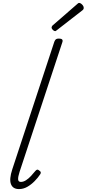

<svg xmlns="http://www.w3.org/2000/svg" viewBox="-20 -1279 593 1314"><path d="M110 15Q68 15 55 -19Q42 -53 64 -120L352 -994Q357 -1006 363 -1010.5Q369 -1015 383 -1015Q399 -1015 405 -1009Q411 -1003 407 -991L114 -103Q103 -69 104 -51.5Q105 -34 123 -34Q140 -34 158 -45.5Q176 -57 192 -74.5Q208 -92 222 -109Q229 -117 234.5 -118Q240 -119 247 -113Q258 -106 259 -99.5Q260 -93 255 -86Q240 -63 217 -39.5Q194 -16 167 -0.5Q140 15 110 15ZM357 -1066Q350 -1066 341.5 -1074.5Q333 -1083 333 -1090Q333 -1092 334 -1095.5Q335 -1099 338 -1103L507 -1250Q511 -1254 514.5 -1256.5Q518 -1259 522 -1259Q528 -1259 535.5 -1253.5Q543 -1248 548 -1240.5Q553 -1233 553 -1225Q553 -1222 552 -1218.5Q551 -1215 546 -1210L371 -1074Q366 -1071 363.5 -1068.5Q361 -1066 357 -1066Z"/></svg>

Font: Playwrite US Trad ExtraLight
Style: Regular
Weight: 250
Designer: Veronika Burian, José Scaglione
Foundry: TypeTogether
Version: Version 1.003